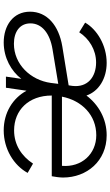

<svg xmlns="http://www.w3.org/2000/svg" viewBox="200 -783 595 1035"><g transform="rotate(90 497.5 -265.5)"><path d="M209 12C292 12 364 -29 405 -83L393 0H453L469 -111C510 -36 588 12 683 12C783 12 871 -42 912 -117L862 -146C822 -85 761 -44 683 -44C574 -44 495 -122 495 -247H930C933 -263 937 -288 937 -308C937 -436 848 -543 709 -543C621 -543 545 -500 495 -434C472 -501 403 -543 319 -543C223 -543 138 -490 102 -427L154 -395C188 -448 248 -486 317 -486C394 -486 453 -441 443 -358L440 -338L231 -304C116 -285 43 -221 43 -130C43 -38 119 12 209 12ZM106 -132C106 -194 160 -237 245 -251L432 -282L427 -242C412 -132 326 -43 216 -43C151 -43 106 -75 106 -132ZM501 -302C522 -409 600 -487 709 -487C810 -487 883 -408 874 -302Z"/></g></svg>

Font: Mluvka Light
Style: Italic
Weight: 300
Italic angle: -8°
Designer: Modified by Jiří Krblich, Original typeface by Gumpita Rahayu
Foundry: Gumpita Rahayu & Jiří Krblich
Version: Version 2.000;Glyphs 3.1.1 (3134)